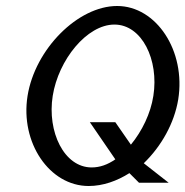

<svg xmlns="http://www.w3.org/2000/svg" viewBox="-20 -610 619 641"><path d="M72 -290C47 -134 145 11 276 11C324 11 371 -6 412 -32L444 0H543L460 -65C519 -122 562 -199 575 -278C601 -440 502 -590 371 -590C240 -590 97 -446 72 -290ZM156 -290C175 -410 270 -528 362 -528C454 -528 511 -410 492 -290C483 -231 454 -172 417 -127L365 -202H280L365 -78C339 -60 313 -51 286 -51C194 -51 137 -170 156 -290Z"/></svg>

Font: Charger Sport
Style: DfNrwObl
Weight: 400
Designer: Jasper
Foundry: Cannot Into Space Fonts
Version: Version 1.1